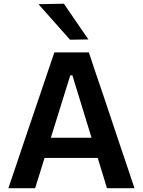

<svg xmlns="http://www.w3.org/2000/svg" viewBox="-20 -988 749 1008"><path d="M24 0Q43.5 -57.5 65 -121Q86.5 -184.5 105.5 -241.5L188.5 -486Q211 -552.5 229 -606Q247 -659 265.5 -713H446.5Q465 -657 482.8 -604Q500.5 -551 523 -486L605 -241Q625 -181.5 646 -119.5Q667 -57 686 0H541.5Q529.5 -38.5 517.5 -79Q505 -119.5 493 -159H214Q201.5 -119 189 -78.5Q176.5 -38 164.5 0ZM349 -592.5 247 -265H460.5L360 -592.5ZM347.5 -779.5Q307 -825 266 -871.5Q225 -917.5 182 -966L315.5 -968.5Q347.5 -921.5 379.5 -874.8Q411.5 -828 444 -781Z"/></svg>

Font: Heraclito SemiBold
Style: Regular
Weight: 600
Designer: Kostas Bartsokas (font) & Cristiano Sobral (main changes)
Foundry: Kostas Bartsokas (font) & Cristiano Sobral (main changes)
Version: Version 1.00;July 8, 2020;FontCreator 13.0.0.2655 64-bit